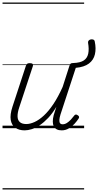

<svg xmlns="http://www.w3.org/2000/svg" viewBox="-20 -1015 776 1520"><path d="M175 17Q131 17 101.5 -3.5Q72 -24 65 -65.5Q58 -107 79 -171L185 -494Q189 -506 195.5 -510.5Q202 -515 216 -515Q232 -515 238 -509Q244 -503 240 -491L132 -164Q118 -122 119 -92.5Q120 -63 137.5 -48Q155 -33 188 -33Q218 -33 253.5 -49Q289 -65 327 -100Q365 -135 402.5 -191Q440 -247 476 -327L530 -495Q534 -508 540 -512Q546 -516 560 -516Q616 -518 643.5 -536.5Q671 -555 678.5 -590.5Q686 -626 677 -677Q676 -688 682.5 -694.5Q689 -701 699 -703Q709 -705 718.5 -701.5Q728 -698 730 -687Q742 -631 731.5 -585.5Q721 -540 684 -512Q647 -484 580 -478L459 -109Q451 -83 450 -65.5Q449 -48 455.5 -39.5Q462 -31 476 -31Q493 -31 509.5 -41.5Q526 -52 540.5 -67.5Q555 -83 566 -98Q571 -106 578 -108Q585 -110 595 -103Q605 -97 606 -90Q607 -83 602 -76Q590 -57 570.5 -35.5Q551 -14 525 1.5Q499 17 468 17Q444 17 428.5 8.5Q413 0 405.5 -15.5Q398 -31 398 -53Q398 -75 405 -103L426 -169Q395 -117 361.5 -81.5Q328 -46 295 -24Q262 -2 231.5 7.5Q201 17 175 17ZM0 475H646V485H0ZM0 -20H646V0H0ZM0 -505H646V-500H0ZM0 -995H646V-985H0Z"/></svg>

Font: Playwrite CZ Guides
Style: Regular
Weight: 400
Designer: Veronika Burian, José Scaglione
Foundry: TypeTogether
Version: Version 1.003